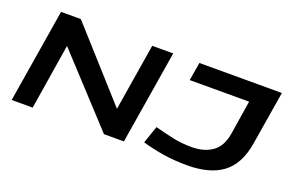

<svg xmlns="http://www.w3.org/2000/svg" viewBox="-92 -1026 2040 1358"><g transform="rotate(20 928.0 -347.5)"><path d="M57 0 172 -705H321L778 -196L860 -700H1018L903 4H753L294 -493L215 0ZM1040 -39 1085 -170Q1157 -151 1223 -136.5Q1289 -122 1366 -122Q1459 -122 1521 -165.5Q1583 -209 1599 -310L1639 -563H1192L1215 -700H1836L1769 -292Q1742 -133 1645.5 -61.5Q1549 10 1380 10Q1283 10 1199 -3.5Q1115 -17 1040 -39Z"/></g></svg>

Font: Georama Extra Expanded SemiBold
Style: Italic
Weight: 600
Width: 8
Italic angle: -9°
Designer: Jean-Baptiste Levee
Foundry: Production Type
Version: Version 1.000